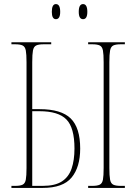

<svg xmlns="http://www.w3.org/2000/svg" viewBox="-20 -921 667 941"><path d="M387 -827Q366 -827 366 -863Q366 -901 387 -901Q408 -901 408 -863Q408 -827 387 -827ZM254 -827Q234 -827 234 -863Q234 -901 254 -901Q275 -901 275 -863Q275 -827 254 -827ZM36 0V-10H54Q79 -10 91 -16Q103 -22 106.5 -40.5Q110 -59 110 -98V-616Q110 -655 106.5 -673.5Q103 -692 91 -698Q79 -704 54 -704H36V-714H231V-704H194Q169 -704 157 -698Q145 -692 141.5 -673.5Q138 -655 138 -616V-386H174Q280 -386 326.5 -340.5Q373 -295 373 -193Q373 -102 331 -51Q289 0 189 0ZM412 0V-10H432Q457 -10 469 -16Q481 -22 484.5 -40.5Q488 -59 488 -98V-616Q488 -655 484.5 -673.5Q481 -692 469 -698Q457 -704 432 -704H412V-714H592V-704H572Q547 -704 535 -698Q523 -692 519.5 -673.5Q516 -655 516 -616V-98Q516 -59 519.5 -40.5Q523 -22 535 -16Q547 -10 572 -10H592V0ZM189 -10Q250 -10 283.5 -32Q317 -54 331 -95Q345 -136 345 -193Q345 -295 305.5 -335.5Q266 -376 173 -376H138V-10Z"/></svg>

Font: Noto Serif Display ExtraCondensed Thin
Style: Regular
Weight: 100
Width: 2
Designer: Monotype Design Team
Foundry: Monotype Imaging Inc.
Version: Version 2.009